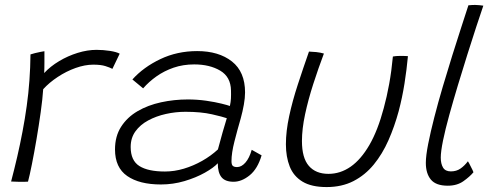

<svg xmlns="http://www.w3.org/2000/svg" viewBox="-20 -736 2026 778"><path d="M159 -440Q184 -467 219.5 -488.2Q255 -509.5 294.8 -521.8Q334.5 -534 371 -534Q398.5 -534 425.5 -529.8Q452.5 -525.5 465 -518.5L435.5 -457Q425 -462.5 407 -468.2Q389 -474 358 -474Q324 -474 286.2 -460.5Q248.5 -447 214 -424.2Q179.5 -401.5 155 -374.5Q152.5 -335.5 145 -281.8Q137.5 -228 128 -172.2Q118.5 -116.5 109.2 -70.2Q100 -24 93.5 0Q81 1 60.2 0.8Q39.5 0.5 25 -0.5Q38 -50 49.8 -100.8Q61.5 -151.5 71.2 -202.8Q81 -254 88.2 -306Q95.5 -358 99.2 -410.2Q103 -462.5 103.5 -515.5Q110.5 -518 122 -520.8Q133.5 -523.5 144.5 -525.8Q155.5 -528 160 -528.5Q160 -509.5 160 -482.5Q160 -455.5 159 -440Z M632 11.5Q545 11.5 495.5 -22.8Q446 -57 446 -130.5Q446 -184 470.8 -222.5Q495.5 -261 537.5 -285.5Q579.5 -310 632.5 -321.5Q685.5 -333 741 -333Q779.5 -333 815.8 -327.8Q852 -322.5 878 -316Q904 -309.5 911.5 -306.5Q915 -322.5 915.8 -336.8Q916.5 -351 916 -369.5Q915 -424.5 872.2 -449.8Q829.5 -475 767 -475Q722 -475 683.5 -461.8Q645 -448.5 614 -426.5Q583 -404.5 560 -378L516.5 -414Q561.5 -464 629.8 -496.5Q698 -529 779 -529Q866.5 -529 919.8 -487Q973 -445 973 -361.5Q973 -339.5 968.2 -312.5Q963.5 -285.5 955.5 -256.5Q942 -210 930 -163Q918 -116 918 -83Q918 -68 923.8 -63.5Q929.5 -59 940.5 -59Q958.5 -59 974.5 -77.2Q990.5 -95.5 1000 -129L1040 -106.5Q1024 -52 991.8 -25.8Q959.5 0.5 926.5 0.5Q892.5 0.5 877.5 -18Q862.5 -36.5 862.5 -74.5Q846 -56.5 810 -36.2Q774 -16 727.5 -2.2Q681 11.5 632 11.5ZM648.5 -41Q686.5 -41 725 -52.5Q763.5 -64 799.2 -84.2Q835 -104.5 863 -130.5Q874 -171.5 882.2 -200.5Q890.5 -229.5 899 -257Q884 -262.5 839.2 -272.8Q794.5 -283 731.5 -283Q691.5 -283 652.2 -274.2Q613 -265.5 580.5 -248Q548 -230.5 528.8 -203.8Q509.5 -177 509.5 -140.5Q509.5 -85.5 544.8 -63.2Q580 -41 648.5 -41Z M1572 -507Q1576.5 -508 1585 -508.8Q1593.5 -509.5 1602 -509.5Q1610 -509.5 1619.5 -509.2Q1629 -509 1633 -508.5Q1628 -454 1619 -397.2Q1610 -340.5 1595.5 -285.5Q1578.5 -223 1554 -167.5Q1529.5 -112 1494.5 -69.2Q1459.5 -26.5 1412.2 -2.2Q1365 22 1303.5 22Q1242 22 1205.8 0Q1169.5 -22 1154 -61.2Q1138.5 -100.5 1138.5 -151.5Q1138.5 -204 1151.8 -265.5Q1165 -327 1186.8 -393.5Q1208.5 -460 1232 -527Q1238 -526.5 1246.2 -526Q1254.5 -525.5 1261.5 -525Q1270 -524 1278.2 -522.5Q1286.5 -521 1292.5 -519Q1270 -459.5 1249.5 -396Q1229 -332.5 1216.2 -272.8Q1203.5 -213 1203.5 -164.5Q1203.5 -96 1231.5 -63.8Q1259.5 -31.5 1311 -31.5Q1359 -31.5 1400.8 -60.5Q1442.5 -89.5 1476.8 -148.5Q1511 -207.5 1535 -298Q1547.5 -343.5 1557 -395.8Q1566.5 -448 1572 -507Z M1898.5 -38Q1883.5 -20 1857.8 -1.8Q1832 16.5 1794.5 16.5Q1746.5 16.5 1726 -8.2Q1705.5 -33 1705.5 -76Q1705.5 -104.5 1715 -152.8Q1724.5 -201 1739.8 -260.5Q1755 -320 1774 -384.2Q1793 -448.5 1812.5 -510.8Q1832 -573 1849.2 -625.8Q1866.5 -678.5 1878 -714.5Q1893.5 -716 1905 -716Q1914 -716 1922.5 -715Q1931 -714 1938.5 -713Q1927 -679.5 1910 -627.8Q1893 -576 1873.8 -515Q1854.5 -454 1835.5 -390.8Q1816.5 -327.5 1800.5 -269.8Q1784.5 -212 1775.2 -166.8Q1766 -121.5 1766 -97.5Q1766 -72.5 1775.2 -57Q1784.5 -41.5 1807 -41.5Q1829.5 -41.5 1846 -53Q1862.5 -64.5 1876 -82.5Q1878 -80 1881.2 -73.8Q1884.5 -67.5 1888.2 -60Q1892 -52.5 1895 -46.5Q1898 -40.5 1898.5 -38Z"/></svg>

Font: Grandstander Thin ExtraLight
Style: Italic
Weight: 250
Italic angle: -15°
Version: Version 1.200